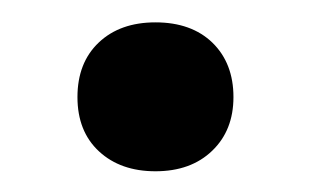

<svg xmlns="http://www.w3.org/2000/svg" viewBox="-20 -150 285 176"><path d="M122.5 7Q90.5 7 70.8 -11.2Q51 -29.5 51 -61Q51 -92.5 70.5 -111Q90 -129.5 122.5 -129.5Q155.5 -129.5 174.8 -110.8Q194 -92 194 -61Q194 -30.5 174.5 -11.8Q155 7 122.5 7Z"/></svg>

Font: Encode Sans Condensed Thin Medium
Style: Regular
Weight: 500
Version: Version 3.002